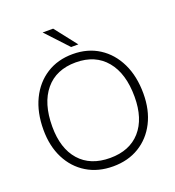

<svg xmlns="http://www.w3.org/2000/svg" viewBox="-148 -948 981 1074"><g transform="rotate(-20 342.0 -411.5)"><path d="M227 -831 349 -700H392L289.5 -831ZM45 -317.5Q45 -220 82.2 -146.8Q119.5 -73.5 186.5 -32.8Q253.5 8 343 8Q432 8 498.8 -32.8Q565.5 -73.5 602.8 -146.8Q640 -220 640 -317.5Q640 -420.5 602.8 -497.5Q565.5 -574.5 498.8 -617.2Q432 -660 343 -660Q253.5 -660 186.5 -617.2Q119.5 -574.5 82.2 -497.5Q45 -420.5 45 -317.5ZM587.5 -317.5Q587.5 -187 523.2 -114.5Q459 -42 343 -42Q226 -42 161.8 -114.5Q97.5 -187 97.5 -317.5Q97.5 -456 161.8 -533.2Q226 -610.5 343 -610.5Q459 -610.5 523.2 -533.2Q587.5 -456 587.5 -317.5Z"/></g></svg>

Font: Overused Grotesk Light
Style: Regular
Weight: 300
Designer: RandomMaerks
Version: Version 0.005